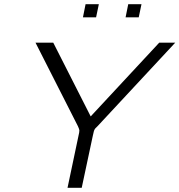

<svg xmlns="http://www.w3.org/2000/svg" viewBox="-20 -899 859 919"><path d="M149.9 -694.8H234.9L414.1 -341.8L742.2 -694.8H818.8L446.8 -294.9Q439.9 -288.1 437 -285.2Q434.1 -282.2 431.6 -277.1Q429.2 -272 429.2 -270.5Q429.2 -269 427 -261Q424.8 -252.9 423.8 -247.1L371.1 0H303.2L358.9 -264.2Q359.9 -269 359.9 -274.9Q359.9 -279.8 353 -294.9ZM377 -815.9 389.6 -878.9H453.1L439.9 -815.9ZM581.1 -815.9 593.8 -878.9H657.2L644 -815.9Z"/></svg>

Font: CMU Bright
Style: Oblique
Weight: 500
Italic angle: -12°
Version: Version 0.7.0